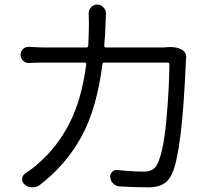

<svg xmlns="http://www.w3.org/2000/svg" viewBox="-20 -804 894 834"><path d="M712.9 -599.6Q718.8 -599.6 723.6 -599.6Q747.1 -599.6 766.6 -589.8Q789.1 -579.1 789.1 -554.7Q789.1 -551.8 788.1 -548.8Q787.1 -538.1 787.1 -529.3Q770.5 -140.6 726.6 -47.9Q711.9 -16.6 687.5 -3.4Q663.1 9.8 622.1 9.8Q575.2 9.8 501 5.9Q484.4 4.9 472.7 -5.9Q460.9 -16.6 459 -33.2Q457 -46.9 467.3 -57.1Q477.5 -67.4 491.2 -65.4Q555.7 -58.6 604.5 -58.6Q648.4 -58.6 663.1 -90.8Q689.5 -142.6 702.1 -276.9Q714.8 -411.1 715.8 -524.4Q715.8 -532.2 708 -532.2H432.6Q425.8 -532.2 424.8 -524.4Q400.4 -332 333.5 -210Q266.6 -87.9 153.3 -1Q139.6 9.8 122.1 9.8Q121.1 9.8 120.1 9.8Q101.6 9.8 86.9 -2.9Q75.2 -11.7 76.2 -26.9Q77.1 -42 89.8 -50.8Q126 -74.2 151.4 -98.6Q231.4 -168.9 283.2 -271.5Q335 -374 354.5 -524.4Q355.5 -532.2 347.7 -532.2H181.6Q139.6 -532.2 106.4 -530.3Q91.8 -529.3 80.6 -540Q69.3 -550.8 69.3 -565.9Q69.3 -581.1 80.6 -591.3Q91.8 -601.6 106.4 -600.6Q151.4 -597.7 180.7 -597.7H355.5Q362.3 -597.7 363.3 -605.5Q366.2 -665 366.2 -702.1L365.2 -746.1Q365.2 -760.7 375 -771.5Q385.7 -784.2 402.3 -784.2Q418.9 -784.2 429.7 -771.5Q440.4 -760.7 440.4 -745.1L438.5 -704.1Q437.5 -653.3 432.6 -605.5Q432.6 -597.7 439.5 -597.7H680.7Q697.3 -597.7 712.9 -599.6Z"/></svg>

Font: Gen Jyuu Gothic P Normal
Style: Regular
Weight: 300
Designer: [Source Han Sans]
Ryoko NISHIZUKA  (kana & ideographs); Paul D. Hunt (Latin, Greek & Cyrillic); Wenlong ZHANG  (bopomofo
Version: Version 1.002.20150607